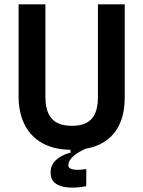

<svg xmlns="http://www.w3.org/2000/svg" viewBox="-20 -680 663 888"><path d="M379 181Q355 186 326.5 187.5Q298 189 272 183.5Q246 178 230 162.5Q214 147 214 118Q214 91 228 72.5Q242 54 263.5 42.5Q285 31 306 26V6L380 0V6Q339 24 317.5 44Q296 64 296 84Q296 95 305.5 99.5Q315 104 329 105Q343 106 357 104.5Q371 103 379 102ZM313 13Q258 13 216.5 -0.5Q175 -14 146 -38Q117 -62 99.5 -93Q82 -124 74 -159.5Q66 -195 66 -231V-660H190V-232Q190 -185 204 -155Q218 -125 245 -111.5Q272 -98 312 -98Q353 -98 379.5 -111.5Q406 -125 419.5 -154.5Q433 -184 433 -232V-660H557V-231Q557 -112 494.5 -49.5Q432 13 313 13Z"/></svg>

Font: Bricolage Grotesque SemiCondensed SemiBold
Style: Regular
Weight: 600
Width: 4
Designer: Mathieu Triay
Foundry: Atelier Triay
Version: Version 1.001;gftools[0.9.33.dev8+g029e19f]